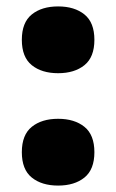

<svg xmlns="http://www.w3.org/2000/svg" viewBox="-20 -569 362 598"><path d="M161 9Q110 9 79 -16Q48 -41 48 -95Q48 -149 79 -174Q110 -199 161 -199Q212 -199 243 -174Q274 -149 274 -95Q274 -41 243 -16Q212 9 161 9ZM161 -341Q110 -341 79 -366Q48 -391 48 -445Q48 -499 79 -524Q110 -549 161 -549Q212 -549 243 -524Q274 -499 274 -445Q274 -391 243 -366Q212 -341 161 -341Z"/></svg>

Font: Encode Sans Wide
Style: ExtraBold
Weight: 800
Designer: Pablo Impallari, Andres Torresi
Foundry: Pablo Impallari, Andres Torresi
Version: Version 1.000; ttfautohint (v1.00) -l 8 -r 50 -G 200 -x 14 -